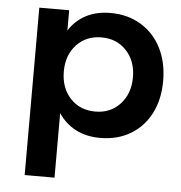

<svg xmlns="http://www.w3.org/2000/svg" viewBox="-52 -589 786 833"><g transform="rotate(5 340.5 -172.5)"><path d="M649 -265Q649 -185 618 -124Q587 -63 530 -29Q473 5 398 5Q338 5 292 -18.5Q246 -42 216 -87V194H86V-535H216V-447Q245 -492 290.5 -515.5Q336 -539 396 -539Q471 -539 528.5 -504.5Q586 -470 617.5 -408Q649 -346 649 -265ZM517 -269Q517 -340 475 -385Q433 -430 367 -430Q300 -430 258 -385Q216 -340 216 -269Q216 -197 258 -152Q300 -107 367 -107Q433 -107 475 -152.5Q517 -198 517 -269Z"/></g></svg>

Font: TypoPRO Montserrat Alternates
Style: Regular
Weight: 500
Designer: Julieta Ulanovsky
Foundry: Julieta Ulanovsky
Version: Version 6.001